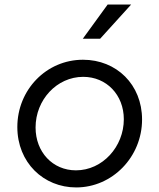

<svg xmlns="http://www.w3.org/2000/svg" viewBox="-20 -810 698 842"><path d="M314 12C473 12 603 -122 603 -286C603 -439 491 -548 344 -548C183 -548 56 -416 56 -253C56 -97 171 12 314 12ZM136 -251C136 -372 229 -473 345 -473C447 -473 523 -394 523 -287C523 -167 430 -63 313 -63C211 -63 136 -143 136 -251ZM343 -640H419L555 -790H452Z"/></svg>

Font: Mluvka
Style: Italic
Weight: 400
Italic angle: -8°
Designer: Modified by Jiří Krblich, Original typeface by Gumpita Rahayu
Foundry: Gumpita Rahayu & Jiří Krblich
Version: Version 2.000;Glyphs 3.1.1 (3134)